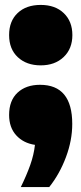

<svg xmlns="http://www.w3.org/2000/svg" viewBox="-20 -580 331 780"><path d="M64.5 180Q88 132 102.8 90.5Q117.5 49 122 8.5Q75 1.5 46 -30.2Q17 -62 17 -113Q17 -171.5 51.2 -203.5Q85.5 -235.5 142.5 -235.5Q273.5 -235.5 273.5 -76.5Q273.5 -10 248 58.2Q222.5 126.5 180 180ZM145.5 -314.5Q88 -314.5 52.5 -347.5Q17 -380.5 17 -437.5Q17 -494.5 51.8 -527.2Q86.5 -560 145.5 -560Q204.5 -560 239.2 -526.5Q274 -493 274 -437.5Q274 -382 238.5 -348.2Q203 -314.5 145.5 -314.5Z"/></svg>

Font: Encode Sans Semi Condensed Black
Style: Regular
Weight: 900
Width: 4
Designer: Multiple Designers
Foundry: Impallari Type
Version: Version 3.000; ttfautohint (v1.8.3) -l 8 -r 50 -G 200 -x 14 